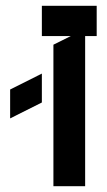

<svg xmlns="http://www.w3.org/2000/svg" viewBox="-20 -645 370 665"><path d="M165 0V-490.2L225.1 -520H125V-625H314.9V-520H274.9V0ZM15.1 -335 125 -390.1V-290L15.1 -234.9Z"/></svg>

Font: Horta
Style: Regular
Weight: 600
Width: 3
Version: Version 0.11